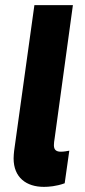

<svg xmlns="http://www.w3.org/2000/svg" viewBox="-20 -717 330 748"><path d="M151 11C169 11 199 9 232 -3L250 -130C240 -128 228 -126 217 -126C202 -126 190 -131 190 -151C190 -158 191 -168 193 -179L264 -697H114L35 -129C34 -119 33 -109 33 -100C33 -25 83 11 151 11Z"/></svg>

Font: HK Grotesk Black
Style: Italic
Weight: 900
Italic angle: -16°
Designer: Alfredo Marco Pradil
Foundry: Hanken Design Co.
Version: Version 3.001;FEAKit 1.0